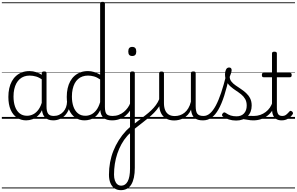

<svg xmlns="http://www.w3.org/2000/svg" viewBox="-20 -1292 3228 2088"><path d="M265 17Q209 17 165 -12Q121 -41 96 -98Q71 -155 71 -238Q71 -288 80.5 -331Q90 -374 109 -408.5Q128 -443 156 -467.5Q184 -492 220 -505.5Q256 -519 301 -519Q339 -519 376 -506.5Q413 -494 448 -470V-419Q409 -449 373.5 -459.5Q338 -470 302 -470Q270 -470 243 -460.5Q216 -451 194.5 -432Q173 -413 158 -385.5Q143 -358 135 -322Q127 -286 127 -242Q127 -180 143.5 -133Q160 -86 193 -59.5Q226 -33 274 -33Q308 -33 340.5 -49Q373 -65 399.5 -101.5Q426 -138 442 -202L461 -159Q440 -85 406 -47Q372 -9 335 4Q298 17 265 17ZM560 17Q527 17 502.5 7Q478 -3 463 -22Q448 -41 441 -69Q434 -97 434 -132V-495Q434 -506 440.5 -510.5Q447 -515 461 -515Q474 -515 480 -510.5Q486 -506 486 -496V-133Q486 -81 503 -56Q520 -31 566 -31Q573 -31 577.5 -23.5Q582 -16 581.5 -7Q581 2 576 9.5Q571 17 560 17ZM0 747H622V757H0ZM0 -20H622V0H0ZM0 -505H622V-500H0ZM0 -1267H622V-1257H0Z M557 17Q546 17 540.5 9.5Q535 2 535.5 -7Q536 -16 543 -23.5Q550 -31 563 -31Q596 -31 622.5 -43Q649 -55 668 -76Q687 -97 697.5 -125Q708 -153 709 -186Q710 -198 719 -201.5Q728 -205 736.5 -201.5Q745 -198 744 -186Q743 -142 728.5 -104.5Q714 -67 689.5 -40Q665 -13 631 2Q597 17 557 17ZM622 747V757ZM622 -20V0ZM622 -505V-500ZM622 -1267V-1257Z M899 17Q844 17 800 -12Q756 -41 731 -98Q706 -155 706 -238Q706 -288 715.5 -331Q725 -374 744 -408.5Q763 -443 791 -467.5Q819 -492 855.5 -505.5Q892 -519 937 -519Q970 -519 1003 -509Q1036 -499 1069 -480V-1253Q1069 -1263 1075.5 -1267.5Q1082 -1272 1096 -1272Q1109 -1272 1115 -1267.5Q1121 -1263 1121 -1253V-129Q1121 -73 1138.5 -52Q1156 -31 1207 -31Q1216 -31 1220 -23.5Q1224 -16 1223.5 -7Q1223 2 1217.5 9.5Q1212 17 1201 17Q1169 17 1145 10Q1121 3 1105.5 -11Q1090 -25 1081.5 -45.5Q1073 -66 1071 -92V-96Q1049 -50 1019 -25Q989 0 958 8.5Q927 17 899 17ZM909 -33Q941 -33 971 -47Q1001 -61 1026.5 -93Q1052 -125 1069 -181V-428Q1034 -452 1001.5 -461Q969 -470 937 -470Q905 -470 877.5 -460.5Q850 -451 828.5 -432Q807 -413 792.5 -385.5Q778 -358 770 -322Q762 -286 762 -242Q762 -180 778.5 -133Q795 -86 827.5 -59.5Q860 -33 909 -33ZM622 747H1263V757H622ZM622 -20H1263V0H622ZM622 -505H1263V-500H622ZM622 -1267H1263V-1257H622Z M1198 17Q1187 17 1181.5 9.5Q1176 2 1176.5 -7Q1177 -16 1184 -23.5Q1191 -31 1204 -31Q1241 -31 1272 -43Q1303 -55 1327 -75Q1351 -95 1369 -120Q1387 -145 1397 -172Q1401 -183 1410 -182.5Q1419 -182 1425 -174.5Q1431 -167 1428 -157Q1417 -124 1397 -93Q1377 -62 1348.5 -37Q1320 -12 1282 2.5Q1244 17 1198 17ZM1263 747V757ZM1263 -20V0ZM1263 -505V-500ZM1263 -1267V-1257Z M1294 776Q1254 776 1225 756Q1196 736 1180.5 698Q1165 660 1165 608Q1165 539 1177 474Q1189 409 1213 348.5Q1237 288 1272 232.5Q1307 177 1353 128Q1363 118 1373.5 108.5Q1384 99 1394 90V-496Q1394 -506 1400.5 -510.5Q1407 -515 1420 -515Q1434 -515 1440 -510.5Q1446 -506 1446 -496V532Q1446 593 1436 639Q1426 685 1407 715.5Q1388 746 1359.5 761Q1331 776 1294 776ZM1299 727Q1321 727 1338.5 715.5Q1356 704 1368.5 681Q1381 658 1387.5 623Q1394 588 1394 541V157Q1386 164 1378 171Q1370 178 1363 187Q1327 228 1300.5 276.5Q1274 325 1256 378.5Q1238 432 1229 489.5Q1220 547 1220 607Q1220 644 1229.5 671Q1239 698 1256.5 712.5Q1274 727 1299 727ZM1418 -683Q1396 -683 1385.5 -695Q1375 -707 1375 -732Q1375 -757 1385.5 -769.5Q1396 -782 1418 -782Q1440 -782 1451 -769.5Q1462 -757 1462 -732Q1462 -707 1451 -695Q1440 -683 1418 -683ZM1263 747H1579V757H1263ZM1263 -20H1579V0H1263ZM1263 -505H1579V-500H1263ZM1263 -1267H1579V-1257H1263Z M1431 119Q1426 124 1419.5 120Q1413 116 1409.5 107.5Q1406 99 1406.5 90Q1407 81 1414 75Q1455 42 1492.5 14Q1530 -14 1563 -39.5Q1596 -65 1624.5 -92Q1653 -119 1675.5 -149.5Q1698 -180 1713 -217Q1719 -232 1728.5 -233Q1738 -234 1743.5 -226.5Q1749 -219 1745 -207Q1731 -165 1708 -130.5Q1685 -96 1655 -65.5Q1625 -35 1589.5 -6Q1554 23 1514 54Q1474 85 1431 119ZM1579 747V757ZM1579 -20V0ZM1579 -505V-500ZM1579 -1267V-1257Z M1874 18Q1826 18 1789 -1.5Q1752 -21 1731.5 -61.5Q1711 -102 1711 -166V-496Q1711 -505 1717 -509.5Q1723 -514 1736 -514Q1750 -514 1756.5 -509.5Q1763 -505 1763 -496V-171Q1763 -127 1775.5 -95.5Q1788 -64 1814 -47Q1840 -30 1881 -30Q1910 -30 1937 -39Q1964 -48 1987 -66.5Q2010 -85 2028 -115Q2046 -145 2056 -186V-496Q2056 -506 2062.5 -510.5Q2069 -515 2083 -515Q2096 -515 2102 -510.5Q2108 -506 2108 -496V-137Q2108 -78 2126.5 -54.5Q2145 -31 2192 -31Q2202 -31 2206.5 -23.5Q2211 -16 2210.5 -7Q2210 2 2204 9.5Q2198 17 2186 17Q2156 17 2134 10.5Q2112 4 2096.5 -9Q2081 -22 2072 -41.5Q2063 -61 2059 -87L2058 -100Q2043 -66 2021.5 -43Q2000 -20 1975.5 -7Q1951 6 1925 12Q1899 18 1874 18ZM1579 747H2250V757H1579ZM1579 -20H2250V0H1579ZM1579 -505H2250V-500H1579ZM1579 -1267H2250V-1257H1579Z M2188 17Q2175 17 2169.5 9.5Q2164 2 2165.5 -7Q2167 -16 2174.5 -23.5Q2182 -31 2194 -31Q2231 -31 2264 -59.5Q2297 -88 2327 -144Q2357 -200 2385 -283.5Q2413 -367 2440 -476Q2443 -487 2452 -488Q2461 -489 2469 -483.5Q2477 -478 2474 -467Q2448 -343 2418.5 -251.5Q2389 -160 2355 -100.5Q2321 -41 2280 -12Q2239 17 2188 17ZM2250 747V757ZM2250 -20V0ZM2250 -505V-500ZM2250 -1267V-1257Z M2737 17Q2704 17 2677.5 11.5Q2651 6 2626 3.5Q2601 1 2572 12L2593 -11Q2630 -25 2655.5 -29Q2681 -33 2701.5 -32Q2722 -31 2743 -31Q2752 -31 2756 -23.5Q2760 -16 2758.5 -7Q2757 2 2751.5 9.5Q2746 17 2737 17ZM2548 19Q2506 19 2468 7Q2430 -5 2401 -27Q2395 -33 2394.5 -41.5Q2394 -50 2402 -59Q2409 -68 2416.5 -69.5Q2424 -71 2433 -65Q2461 -45 2488.5 -36Q2516 -27 2553 -27Q2604 -27 2633.5 -58.5Q2663 -90 2663 -144Q2663 -186 2646 -215.5Q2629 -245 2602 -266.5Q2575 -288 2545 -307.5Q2515 -327 2488 -350.5Q2461 -374 2444 -406Q2427 -438 2427 -485Q2427 -511 2437.5 -534.5Q2448 -558 2472 -558Q2485 -558 2492 -550.5Q2499 -543 2499 -530Q2499 -519 2493.5 -499.5Q2488 -480 2478 -456Q2479 -427 2497 -404.5Q2515 -382 2542 -363.5Q2569 -345 2599 -325Q2629 -305 2656 -280.5Q2683 -256 2700 -223Q2717 -190 2717 -144Q2717 -71 2671 -26Q2625 19 2548 19ZM2250 747H2800V757H2250ZM2250 -20H2800V0H2250ZM2250 -505H2800V-500H2250ZM2250 -1267H2800V-1257H2250Z M2735 17Q2724 17 2718.5 9.5Q2713 2 2713.5 -7Q2714 -16 2721 -23.5Q2728 -31 2741 -31Q2778 -31 2810.5 -42.5Q2843 -54 2869.5 -74Q2896 -94 2915 -121.5Q2934 -149 2944 -182Q2947 -193 2956.5 -192Q2966 -191 2972.5 -184Q2979 -177 2976 -167Q2964 -125 2942 -91.5Q2920 -58 2888.5 -33.5Q2857 -9 2818 4Q2779 17 2735 17ZM2800 747V757ZM2800 -20V0ZM2800 -505V-500ZM2800 -1267V-1257Z M3044 17Q3008 17 2984.5 2.5Q2961 -12 2949.5 -40Q2938 -68 2938 -107V-452H2847Q2836 -452 2832 -458Q2828 -464 2828 -476Q2828 -489 2832 -494.5Q2836 -500 2847 -500H2938V-711Q2938 -721 2944.5 -725.5Q2951 -730 2964 -730Q2977 -730 2984 -725.5Q2991 -721 2991 -711V-500H3132Q3143 -500 3147.5 -494.5Q3152 -489 3152 -476Q3152 -464 3147.5 -458Q3143 -452 3132 -452H2991V-119Q2991 -78 3003 -54.5Q3015 -31 3050 -31Q3075 -31 3092.5 -45Q3110 -59 3127 -79Q3134 -88 3141.5 -86.5Q3149 -85 3157 -79Q3164 -72 3166 -64.5Q3168 -57 3163 -50Q3149 -29 3131 -14Q3113 1 3091 9Q3069 17 3044 17ZM2800 747H3188V757H2800ZM2800 -20H3188V0H2800ZM2800 -505H3188V-500H2800ZM2800 -1267H3188V-1257H2800Z"/></svg>

Font: Playwrite VN Guides
Style: Regular
Weight: 400
Designer: Veronika Burian, José Scaglione
Foundry: TypeTogether
Version: Version 1.003